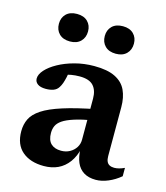

<svg xmlns="http://www.w3.org/2000/svg" viewBox="-104 -751 728 843"><g transform="rotate(15 260.0 -329.5)"><path d="M337.5 -290 336 -239Q282 -229.5 248.5 -218.8Q215 -208 197.2 -195.8Q179.5 -183.5 173 -169.2Q166.5 -155 166.5 -137Q166.5 -104 183 -88.2Q199.5 -72.5 229 -72.5Q251 -72.5 268.2 -82Q285.5 -91.5 295.8 -107.5Q306 -123.5 306 -143V-329.5Q306 -367.5 287.2 -388.2Q268.5 -409 224.5 -409Q204.5 -409 186.2 -405.8Q168 -402.5 152.5 -397L177 -430.5Q173.5 -408 169.8 -391.2Q166 -374.5 161.8 -362.5Q157.5 -350.5 151.5 -341.5Q143.5 -328.5 128.8 -323Q114 -317.5 94 -317.5Q69.5 -317.5 56.8 -326.8Q44 -336 44 -351.5Q44 -370.5 62.5 -391Q81 -411.5 113 -429.2Q145 -447 186.8 -458.2Q228.5 -469.5 275 -469.5Q335 -469.5 370.2 -452Q405.5 -434.5 420.5 -402.2Q435.5 -370 435.5 -326V-103.5Q435.5 -88.5 439.8 -79Q444 -69.5 452.8 -65Q461.5 -60.5 474 -60.5Q484 -60.5 495.8 -63.5Q507.5 -66.5 520 -72.5V-34.5Q494.5 -13 465.2 -0.8Q436 11.5 409 11.5Q376.5 11.5 354.5 -2Q332.5 -15.5 321.5 -41.2Q310.5 -67 309.5 -104.5L314 -107.5Q305 -68 285.2 -41.2Q265.5 -14.5 237.2 -1.2Q209 12 173 12Q111.5 12 75 -19Q38.5 -50 38.5 -110.5Q38.5 -141.5 50.8 -166.8Q63 -192 95 -213.2Q127 -234.5 185.8 -253.2Q244.5 -272 337.5 -290ZM142.5 -546Q111 -546 93.5 -563.5Q76 -581 76 -609Q76 -636.5 93.5 -653.8Q111 -671 142.5 -671Q173.5 -671 191 -653.8Q208.5 -636.5 208.5 -609Q208.5 -581 191 -563.5Q173.5 -546 142.5 -546ZM351 -546Q319.5 -546 302 -563.5Q284.5 -581 284.5 -609Q284.5 -636.5 302 -653.8Q319.5 -671 351 -671Q382 -671 399.5 -653.8Q417 -636.5 417 -609Q417 -581 399.5 -563.5Q382 -546 351 -546Z"/></g></svg>

Font: Newsreader SemiBold
Style: Regular
Weight: 600
Designer: Hugues Gentile
Foundry: Production Type
Version: Version 1.003